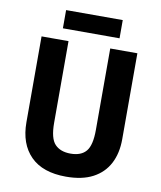

<svg xmlns="http://www.w3.org/2000/svg" viewBox="-95 -952 869 1038"><g transform="rotate(10 339.5 -433.5)"><path d="M603 -242Q603 -165 573.5 -108.5Q544 -52 485.5 -21Q427 10 338 10Q210 10 143.5 -57Q77 -124 77 -243V-714H225V-266Q225 -180 255 -148.5Q285 -117 341 -117Q399 -117 426.5 -150Q454 -183 454 -267V-714H603ZM494 -877V-777H183V-877Z"/></g></svg>

Font: Noto Sans Bengali SemiCondensed
Style: Bold
Weight: 700
Width: 4
Designer: Jelle Bosma - Monotype Design Team
Foundry: Monotype Imaging Inc.
Version: Version 2.003